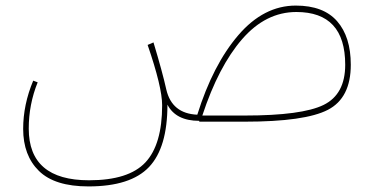

<svg xmlns="http://www.w3.org/2000/svg" viewBox="-20 -436 1350 688"><path d="M1040 -416Q1139 -416 1188 -360Q1237 -304 1237 -204Q1237 -85 1155 -42.5Q1073 0 857 0H694V-3Q610 -3 580 -61Q580 93 514 162.5Q448 232 297 232Q176 232 119.5 176.5Q63 121 63 26Q63 -61 99 -147L115 -141Q83 -62 83 25Q83 210 299 210Q441 210 501 146Q561 82 561 -59Q561 -124 509 -275L530 -284Q562 -178 576 -115Q596 -29 687 -25Q743 -204 834 -310Q925 -416 1040 -416ZM857 -22Q1062 -22 1139.5 -60Q1217 -98 1217 -204Q1217 -393 1042 -393Q932 -393 847.5 -295.5Q763 -198 705 -22Z"/></svg>

Font: FiraGO Thin
Style: Regular
Weight: 100
Designer: bBox Type
Foundry: bBox Type GmbH
Version: Version 1.001;PS 001.001;hotconv 1.0.88;makeotf.lib2.5.64775